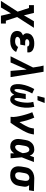

<svg xmlns="http://www.w3.org/2000/svg" viewBox="1580 -2410 1014 4277"><g transform="rotate(90 2087.5 -272.0)"><path d="M-31 215 209 -158 127 -410H64V-520H238L291 -297L422 -520H569L329 -147L411 105H474V215H300L247 -8L116 215Z M862 8Q833 8 805 5Q777 2 750.5 -6.5Q724 -15 701 -29.5Q678 -44 662.5 -66Q647 -88 641.5 -115.5Q636 -143 641 -172Q644 -190 651.5 -207.5Q659 -225 673 -238Q687 -251 704 -260Q721 -269 738 -276Q725 -284 714.5 -295.5Q704 -307 697.5 -321.5Q691 -336 690.5 -352.5Q690 -369 693 -386Q696 -409 707.5 -431.5Q719 -454 737.5 -471Q756 -488 778 -499.5Q800 -511 823.5 -517Q847 -523 870.5 -525.5Q894 -528 917 -528Q942 -528 966.5 -525.5Q991 -523 1014 -516.5Q1037 -510 1057.5 -498.5Q1078 -487 1093 -469.5Q1108 -452 1114 -428.5Q1120 -405 1116 -380L1114 -373H982L983 -374Q985 -387 977 -396.5Q969 -406 957.5 -410.5Q946 -415 933.5 -416.5Q921 -418 908 -418Q895 -418 882 -416Q869 -414 856.5 -408.5Q844 -403 834.5 -392.5Q825 -382 823 -369Q821 -360 824.5 -352.5Q828 -345 834 -340Q840 -335 847.5 -332Q855 -329 863.5 -327.5Q872 -326 880.5 -325.5Q889 -325 898 -325H963L944 -216H879Q863 -216 847 -214Q831 -212 815.5 -206Q800 -200 787 -187Q774 -174 771 -158Q769 -147 773.5 -137Q778 -127 786.5 -120.5Q795 -114 805 -110.5Q815 -107 826.5 -105Q838 -103 849 -102Q860 -101 871 -101Q889 -101 907 -104Q925 -107 942 -115.5Q959 -124 973.5 -137.5Q988 -151 995 -168L1107 -124Q1093 -91 1065 -63.5Q1037 -36 1003 -20Q969 -4 933 2Q897 8 862 8Z M1529 0 1499 -360 1341 0H1203L1453 -501L1441 -576Q1435 -616 1428 -656Q1421 -696 1410 -735H1548L1561 -660L1667 0Z M1941 8Q1913 8 1889.5 -4Q1866 -16 1852 -37.5Q1838 -59 1831.5 -85Q1825 -111 1823 -138Q1821 -165 1823 -193Q1825 -221 1830 -248Q1842 -320 1868.5 -390.5Q1895 -461 1933 -528L2032 -482Q1998 -423 1975 -360Q1952 -297 1941 -233Q1940 -225 1938.5 -217Q1937 -209 1936.5 -201Q1936 -193 1935 -185Q1934 -177 1933.5 -169Q1933 -161 1933 -153Q1933 -145 1933 -137.5Q1933 -130 1934.5 -122Q1936 -114 1937.5 -107Q1939 -100 1943.5 -93Q1948 -86 1956 -86Q1965 -86 1973 -94Q1981 -102 1986 -110.5Q1991 -119 1995.5 -128.5Q2000 -138 2003 -147Q2006 -156 2009 -165.5Q2012 -175 2014.5 -184.5Q2017 -194 2019 -203.5Q2021 -213 2023 -222.5Q2025 -232 2026.5 -241.5Q2028 -251 2030 -260L2043 -338H2157L2144 -260Q2142 -252 2141 -244.5Q2140 -237 2138.5 -229Q2137 -221 2136.5 -213.5Q2136 -206 2135 -198Q2134 -190 2134 -182.5Q2134 -175 2133 -167Q2132 -159 2132.5 -151.5Q2133 -144 2133 -136.5Q2133 -129 2134 -121.5Q2135 -114 2136.5 -106.5Q2138 -99 2142 -92.5Q2146 -86 2154 -86Q2163 -86 2171 -94Q2179 -102 2184 -111Q2189 -120 2193 -129Q2197 -138 2200.5 -147.5Q2204 -157 2206.5 -166Q2209 -175 2211.5 -184.5Q2214 -194 2216.5 -203.5Q2219 -213 2221 -222.5Q2223 -232 2224.5 -241.5Q2226 -251 2228 -260Q2238 -323 2236.5 -385.5Q2235 -448 2219 -506L2329 -528Q2345 -461 2348.5 -390Q2352 -319 2339 -246Q2336 -227 2332 -207Q2328 -187 2322 -167.5Q2316 -148 2308.5 -129Q2301 -110 2292 -91.5Q2283 -73 2271 -55.5Q2259 -38 2243 -23Q2227 -8 2207 0Q2187 8 2168 8Q2148 8 2129 2Q2110 -4 2096.5 -16.5Q2083 -29 2074 -45.5Q2065 -62 2060 -81Q2050 -64 2038.5 -48Q2027 -32 2012 -19Q1997 -6 1978 1Q1959 8 1941 8ZM2087 -600 2127 -759H2244L2183 -600Z M2552 0Q2557 -33 2555.5 -65Q2554 -97 2549 -128Q2544 -159 2538 -189.5Q2532 -220 2524.5 -250Q2517 -280 2508.5 -309.5Q2500 -339 2491 -368.5Q2482 -398 2471.5 -427Q2461 -456 2449 -484L2569 -528Q2604 -450 2629 -367Q2654 -284 2670 -198Q2692 -230 2711.5 -262.5Q2731 -295 2749 -329Q2767 -363 2782 -397.5Q2797 -432 2803 -468L2812 -520H2945L2936 -468Q2931 -437 2919.5 -406Q2908 -375 2894 -345Q2880 -315 2864 -285.5Q2848 -256 2831 -227Q2814 -198 2796.5 -169Q2779 -140 2761 -112Q2743 -84 2723.5 -56Q2704 -28 2685 0Z M3222 8Q3192 8 3163.5 1.5Q3135 -5 3111.5 -21.5Q3088 -38 3073 -62.5Q3058 -87 3051 -115Q3044 -143 3045 -173.5Q3046 -204 3051 -234L3068 -334Q3072 -359 3080 -384Q3088 -409 3102.5 -432Q3117 -455 3137 -474.5Q3157 -494 3181 -506Q3205 -518 3231 -523Q3257 -528 3282 -528Q3306 -528 3328.5 -521Q3351 -514 3368 -500Q3385 -486 3397 -467Q3409 -448 3417 -427Q3425 -450 3433 -473.5Q3441 -497 3450 -520H3559Q3533 -453 3507.5 -385Q3482 -317 3454 -250Q3461 -188 3465 -125Q3469 -62 3475 0H3366Q3365 -20 3364.5 -39.5Q3364 -59 3365 -79Q3352 -62 3337 -45.5Q3322 -29 3303.5 -17Q3285 -5 3264 1.5Q3243 8 3222 8ZM3223 -102Q3241 -102 3258.5 -111.5Q3276 -121 3288.5 -135Q3301 -149 3311.5 -165.5Q3322 -182 3330.5 -199Q3339 -216 3346.5 -233Q3354 -250 3361 -268Q3360 -284 3358 -299.5Q3356 -315 3353 -330.5Q3350 -346 3345.5 -360.5Q3341 -375 3333 -388Q3325 -401 3312 -409.5Q3299 -418 3282 -418Q3271 -418 3259.5 -414Q3248 -410 3238.5 -401.5Q3229 -393 3222 -382.5Q3215 -372 3210.5 -361Q3206 -350 3203 -339Q3200 -328 3198 -316L3181 -216Q3179 -204 3178.5 -192Q3178 -180 3178 -168.5Q3178 -157 3180 -145.5Q3182 -134 3187 -124.5Q3192 -115 3201.5 -108.5Q3211 -102 3223 -102Z M3853 8Q3821 8 3790.5 2Q3760 -4 3734 -19Q3708 -34 3690 -57.5Q3672 -81 3663.5 -110Q3655 -139 3654.5 -170.5Q3654 -202 3659 -234L3676 -334Q3680 -361 3690 -387Q3700 -413 3717.5 -436Q3735 -459 3757.5 -476.5Q3780 -494 3806 -505Q3832 -516 3859.5 -522Q3887 -528 3913 -528H3931L4206 -520L4188 -410L4074 -413Q4085 -401 4093 -386.5Q4101 -372 4105.5 -355.5Q4110 -339 4109.5 -321.5Q4109 -304 4106 -286L4090 -186Q4085 -159 4075.5 -132.5Q4066 -106 4049.5 -83Q4033 -60 4010 -41.5Q3987 -23 3961 -11.5Q3935 0 3907.5 4Q3880 8 3853 8ZM3854 -102Q3873 -102 3892.5 -109.5Q3912 -117 3926.5 -132Q3941 -147 3948.5 -166Q3956 -185 3959 -204L3976 -304Q3979 -323 3979 -342Q3979 -361 3973 -378Q3967 -395 3952.5 -405.5Q3938 -416 3919 -418H3907Q3889 -418 3870 -409.5Q3851 -401 3837.5 -386Q3824 -371 3816.5 -353Q3809 -335 3806 -316L3789 -216Q3787 -203 3786.5 -189.5Q3786 -176 3788 -163.5Q3790 -151 3794.5 -139.5Q3799 -128 3807.5 -119Q3816 -110 3828.5 -106Q3841 -102 3854 -102Z"/></g></svg>

Font: Iosevka HT Extrabold Extended
Style: Italic
Weight: 800
Width: 7
Italic angle: -9°
Monospace: yes
Designer: Belleve Invis
Foundry: Belleve Invis
Version: Version 32.3.0; ttfautohint (v1.8.4)